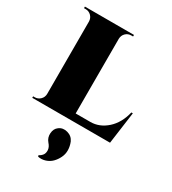

<svg xmlns="http://www.w3.org/2000/svg" viewBox="-209 -709 979 1094"><g transform="rotate(30 281.0 -162.0)"><path d="M561.5 -210 532.7 0H530.8H21V-9.8H31.7Q52.7 -9.8 68.1 -24.9Q83.5 -40 83.5 -62.5V-538.1Q83 -560.1 68.1 -575Q53.2 -589.8 32.2 -589.8H21V-600.1H343.8V-589.8H332.5Q310.5 -589.8 295.4 -575Q280.3 -560.1 279.8 -537.6V-46.4H376.5Q436 -46.4 484.9 -90.1Q533.7 -133.8 551.8 -210ZM217.8 273.9 215.3 265.1Q229.5 258.8 238.8 246.3Q248 233.9 246.8 214.1Q245.6 194.3 228 174.8Q209 152.8 211.2 122.6Q213.4 92.3 234.4 77.1Q258.3 59.1 290.3 67.9Q322.3 76.7 335.4 106Q345.7 131.3 346.2 157.2Q346.7 183.1 335.4 206.3Q324.2 229.5 307.4 246.3Q290.5 263.2 266.6 271Q242.7 278.8 217.8 273.9Z"/></g></svg>

Font: Cinzel Black
Style: Regular
Weight: 900
Designer: Natanael Gama
Version: Version 1.001;PS 001.001;hotconv 1.0.56;makeotf.lib2.0.21325